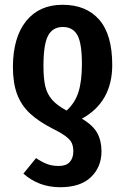

<svg xmlns="http://www.w3.org/2000/svg" viewBox="-20 -564 524 804"><path d="M323 -67Q370 -39 387.5 -6.5Q405 26 405 70Q405 135 361 177.5Q317 220 232 220Q142 220 78 163L131 98Q156 115 177.5 123Q199 131 226 131Q257 131 272 114.5Q287 98 287 70Q287 50 281 36Q275 22 257 8Q239 -6 203 -24Q142 -55 105.5 -89Q69 -123 51.5 -170Q34 -217 34 -285Q35 -409 90 -476.5Q145 -544 242 -544Q341 -544 395.5 -481.5Q450 -419 450 -292Q450 -137 323 -67ZM243 -451Q201 -451 181.5 -415Q162 -379 162 -288Q162 -235 169.5 -203Q177 -171 197.5 -147Q218 -123 259 -101Q294 -133 308.5 -178.5Q323 -224 323 -296Q323 -383 304 -417Q285 -451 243 -451Z"/></svg>

Font: Fira Sans Compressed Medium
Style: Regular
Weight: 500
Width: 1
Designer: bBox Type GmbH & Carrois Corporate GbR & Edenspiekermann AG
Foundry: bBox Type GmbH & Carrois Corporate GbR & Edenspiekermann AG
Version: Version 4.301